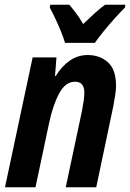

<svg xmlns="http://www.w3.org/2000/svg" viewBox="-20 -786 546 806"><path d="M1 0 117 -545H217L211 -467H214Q239 -508 273 -531.5Q307 -555 348 -555Q399 -555 433 -524.5Q467 -494 467 -427Q467 -409 463.5 -386Q460 -363 455 -337L384 0H256L324 -320Q328 -341 331 -361Q334 -381 334 -397Q334 -443 295 -443Q255 -443 228.5 -394Q202 -345 186 -269L129 0ZM253 -606Q247 -627 236 -654Q225 -681 212.5 -707.5Q200 -734 189 -754L191 -766H271Q283 -752 299 -731Q315 -710 329 -685Q355 -710 377.5 -730.5Q400 -751 421 -766H506L505 -755Q488 -738 463 -710.5Q438 -683 415 -654.5Q392 -626 378 -606Z"/></svg>

Font: Noto Sans Condensed
Style: Bold Italic
Weight: 700
Width: 3
Italic angle: -12°
Designer: Monotype Design Team
Foundry: Monotype Imaging Inc.
Version: Version 2.013; ttfautohint (v1.8.4.7-5d5b)